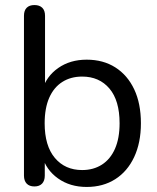

<svg xmlns="http://www.w3.org/2000/svg" viewBox="-20 -732 624 761"><path d="M323.5 9Q257.5 9 210 -24.8Q162.5 -58.5 146.5 -115L157.5 -127.5V-36Q157.5 -15.5 146.8 -4.2Q136 7 116.5 7Q96.5 7 85.8 -4.2Q75 -15.5 75 -36V-669.5Q75 -690.5 85.8 -701.2Q96.5 -712 116.5 -712Q136.5 -712 147.5 -701.2Q158.5 -690.5 158.5 -669.5V-374H147Q163.5 -429.5 210.8 -462.5Q258 -495.5 323.5 -495.5Q389 -495.5 437.2 -464.8Q485.5 -434 512 -377.8Q538.5 -321.5 538.5 -243.5Q538.5 -166.5 511.8 -109.5Q485 -52.5 436.8 -21.8Q388.5 9 323.5 9ZM305.5 -58Q350.5 -58 384 -79.5Q417.5 -101 435.8 -142.5Q454 -184 454 -243.5Q454 -333.5 413.8 -381Q373.5 -428.5 305.5 -428.5Q260.5 -428.5 227 -407.2Q193.5 -386 175.2 -344.8Q157 -303.5 157 -243.5Q157 -154 197.5 -106Q238 -58 305.5 -58Z"/></svg>

Font: Nunito ExtraLight
Style: Regular
Weight: 200
Designer: Vernon Adams
Foundry: Vernon Adams
Version: Version 3.602;April 4, 2023;FontCreator 14.0.0.2856 64-bit